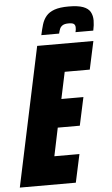

<svg xmlns="http://www.w3.org/2000/svg" viewBox="-74 -907 551 946"><g transform="rotate(-5 202.0 -434.0)"><path d="M-15 0 131 -688H409L379 -549H255L227 -417H336L306 -278H197L168 -139H292L262 0ZM156 -739Q162 -767 169 -790.5Q176 -814 190.5 -831.5Q205 -849 231.5 -858.5Q258 -868 302 -868Q348 -868 373.5 -858.5Q399 -849 409 -831Q419 -813 419 -789Q419 -778 417.5 -765.5Q416 -753 413 -739H325Q327 -745 327.5 -751Q328 -757 328 -762Q328 -773 321.5 -779Q315 -785 295 -785Q275 -785 265 -778.5Q255 -772 251 -762Q247 -752 244 -739Z"/></g></svg>

Font: Saira Condensed Black
Style: Italic
Weight: 900
Width: 3
Italic angle: -12°
Designer: Hector Gatti with collaboration of the Omnibus-Type team
Foundry: Omnibus-Type
Version: Version 1.101